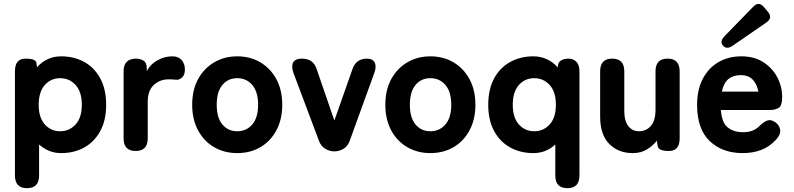

<svg xmlns="http://www.w3.org/2000/svg" viewBox="-20 -788 4145 1002"><path d="M121 194Q58 194 58 128V-416Q58 -482 113 -482Q167 -482 170 -460L173 -437Q224 -494 299 -494Q367 -494 420 -464.5Q473 -435 503.5 -378.5Q534 -322 534 -241Q534 -161 503.5 -104.5Q473 -48 420 -18.5Q367 11 299 11Q234 11 184 -34V128Q184 194 121 194ZM294 -103Q342 -103 374.5 -138.5Q407 -174 407 -241Q407 -309 374.5 -344.5Q342 -380 294 -380Q246 -380 214 -344.5Q182 -309 182 -241Q182 -174 214 -138.5Q246 -103 294 -103Z M688 0Q625 0 625 -66V-416Q625 -482 691 -482Q712 -482 729 -471.5Q746 -461 746 -432V-417Q764 -452 801 -473Q838 -494 879 -494Q911 -494 928 -474.5Q945 -455 945 -425Q945 -397 930 -383.5Q915 -370 898 -372Q890 -373 880.5 -373.5Q871 -374 860 -374Q814 -374 782.5 -344.5Q751 -315 751 -258V-66Q751 0 688 0Z M1218 11Q1151 11 1097.5 -20Q1044 -51 1013.5 -108Q983 -165 983 -241Q983 -318 1013.5 -374.5Q1044 -431 1097.5 -462.5Q1151 -494 1218 -494Q1286 -494 1339 -462.5Q1392 -431 1422.5 -374.5Q1453 -318 1453 -241Q1453 -165 1422.5 -108Q1392 -51 1339 -20Q1286 11 1218 11ZM1218 -103Q1266 -103 1296.5 -138.5Q1327 -174 1327 -241Q1327 -309 1296.5 -344.5Q1266 -380 1218 -380Q1170 -380 1140.5 -344.5Q1111 -309 1111 -241Q1111 -174 1140.5 -138.5Q1170 -103 1218 -103Z M1725 2Q1700 2 1677.5 -11.5Q1655 -25 1645 -52L1512 -406Q1499 -441 1509.5 -461.5Q1520 -482 1556 -482Q1614 -482 1632 -429L1725 -159L1820 -429Q1839 -482 1895 -482Q1925 -482 1935.5 -461.5Q1946 -441 1933 -406L1805 -53Q1795 -25 1772.5 -11.5Q1750 2 1725 2Z M2226 11Q2159 11 2105.5 -20Q2052 -51 2021.5 -108Q1991 -165 1991 -241Q1991 -318 2021.5 -374.5Q2052 -431 2105.5 -462.5Q2159 -494 2226 -494Q2294 -494 2347 -462.5Q2400 -431 2430.5 -374.5Q2461 -318 2461 -241Q2461 -165 2430.5 -108Q2400 -51 2347 -20Q2294 11 2226 11ZM2226 -103Q2274 -103 2304.5 -138.5Q2335 -174 2335 -241Q2335 -309 2304.5 -344.5Q2274 -380 2226 -380Q2178 -380 2148.5 -344.5Q2119 -309 2119 -241Q2119 -174 2148.5 -138.5Q2178 -103 2226 -103Z M2941 194Q2878 194 2878 128V-34Q2830 11 2763 11Q2696 11 2642.5 -18.5Q2589 -48 2558.5 -104.5Q2528 -161 2528 -241Q2528 -322 2558.5 -378.5Q2589 -435 2642.5 -464.5Q2696 -494 2763 -494Q2839 -494 2891 -436V-438Q2891 -461 2906.5 -471.5Q2922 -482 2947 -482Q2973 -482 2988.5 -465Q3004 -448 3004 -416V128Q3004 194 2941 194ZM2768 -103Q2816 -103 2848.5 -138.5Q2881 -174 2881 -241Q2881 -309 2848.5 -344.5Q2816 -380 2768 -380Q2720 -380 2688 -344.5Q2656 -309 2656 -241Q2656 -174 2688 -138.5Q2720 -103 2768 -103Z M3282 11Q3207 11 3159.5 -37Q3112 -85 3112 -179V-416Q3112 -482 3175 -482Q3238 -482 3238 -416V-209Q3238 -157 3259 -130Q3280 -103 3314 -103Q3352 -103 3376.5 -130.5Q3401 -158 3401 -217V-416Q3401 -482 3464 -482Q3527 -482 3527 -416V-66Q3527 0 3471 0Q3415 0 3412 -27L3408 -54Q3389 -29 3357.5 -9Q3326 11 3282 11Z M3856 11Q3750 11 3684 -51.5Q3618 -114 3618 -241Q3618 -320 3647.5 -376.5Q3677 -433 3729 -463.5Q3781 -494 3849 -494Q3917 -494 3964.5 -463Q4012 -432 4037 -383.5Q4062 -335 4062 -281Q4062 -238 4045 -226Q4028 -214 3996 -214H3742Q3747 -147 3778.5 -122.5Q3810 -98 3858 -98Q3911 -98 3942 -129Q3965 -152 3984.5 -159Q4004 -166 4026 -150Q4049 -134 4051.5 -109.5Q4054 -85 4030 -59Q3996 -22 3952.5 -5.5Q3909 11 3856 11ZM3747 -310H3938Q3920 -396 3847 -396Q3807 -396 3782 -376Q3757 -356 3747 -310ZM3803 -549Q3772 -528 3753 -550Q3735 -571 3761 -599L3911 -753Q3940 -783 3967 -751L3987 -727Q4014 -695 3980 -671Z"/></svg>

Font: Zen Maru Gothic Black
Style: Regular
Weight: 900
Designer: Yoshimichi Ohira
Foundry: Positype
Version: Version 1.001